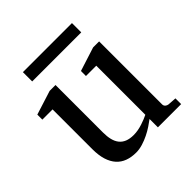

<svg xmlns="http://www.w3.org/2000/svg" viewBox="-179 -782 927 927"><g transform="rotate(-45 284.5 -318.0)"><path d="M389.2 0V-57.1Q376.5 -47.4 358.2 -35.2Q339.8 -22.9 318.6 -12.5Q297.4 -2 274.2 5.1Q251 12.2 229 12.2Q196.8 12.2 171.1 2.7Q145.5 -6.8 127.7 -26.6Q109.9 -46.4 100.3 -76.9Q90.8 -107.4 90.8 -149.9V-420.9H21V-455.1L144 -494.1H184.1V-168.9Q184.1 -142.6 189.2 -121.6Q194.3 -100.6 205.8 -85.9Q217.3 -71.3 235.8 -63.7Q254.4 -56.2 280.8 -56.2Q295.9 -56.2 311.5 -59.1Q327.1 -62 341.3 -66.7Q355.5 -71.3 367.9 -76.4Q380.4 -81.5 389.2 -85.9V-420.9H318.8V-455.1L440.9 -494.1H481.9V-64Q481.9 -54.7 488.5 -48.8Q495.1 -43 503.9 -42L547.9 -39.1V0ZM116.7 -585.9V-649.4H451.7V-585.9Z"/></g></svg>

Font: Charis SIL
Style: Regular
Weight: 400
Foundry: SIL International
Version: Version 4.112